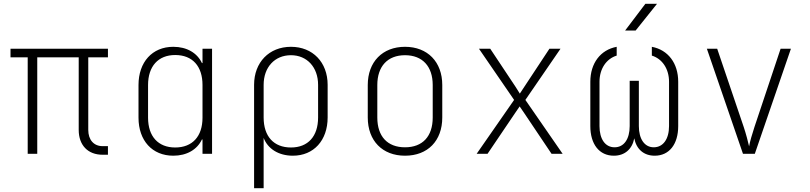

<svg xmlns="http://www.w3.org/2000/svg" viewBox="-20 -805 4240 1005"><path d="M517 5H545V-40H517C471 -40 442 -73 442 -125V-505H545V-550H35V-505H125V0H175V-505H392V-125C392 -45 440 5 517 5Z M887 10C958 10 1012 -22 1037 -75H1040V0H1090V-550H1040V-475H1037C1012 -528 958 -560 887 -560C777 -560 705 -480 705 -360V-189C705 -69 777 10 887 10ZM897 -33C808 -33 755 -91 755 -189V-360C755 -458 808 -517 897 -517C988 -517 1040 -458 1040 -360V-189C1040 -91 987 -33 897 -33Z M1310 180H1360V-83C1382 -26 1438 10 1513 10C1622 10 1695 -70 1695 -190V-361C1695 -479 1617 -560 1503 -560C1389 -560 1310 -479 1310 -361ZM1503 -33C1413 -33 1360 -91 1360 -190V-361C1360 -453 1418 -516 1503 -516C1587 -516 1645 -453 1645 -361V-190C1645 -91 1592 -33 1503 -33Z M2100 10C2219 10 2295 -68 2295 -190V-360C2295 -481 2218 -560 2100 -560C1982 -560 1905 -481 1905 -360V-190C1905 -68 1982 10 2100 10ZM2100 -34C2008 -34 1955 -91 1955 -190V-360C1955 -458 2009 -516 2100 -516C2191 -516 2245 -458 2245 -360V-190C2245 -91 2192 -34 2100 -34Z M2475 0H2532L2674 -210C2682 -222 2694 -239 2700 -248C2706 -239 2718 -222 2726 -210L2867 0H2925L2730 -282L2914 -550H2856L2724 -350C2717 -340 2707 -324 2701 -315C2695 -324 2686 -339 2679 -350L2546 -550H2487L2671 -282Z M3252 -645H3307L3419 -785H3358ZM3193 10C3250 10 3289 -24 3300 -81C3311 -24 3350 10 3407 10C3483 10 3530 -50 3530 -145V-377C3530 -474 3477 -544 3392 -560V-514C3447 -497 3482 -444 3482 -377V-145C3482 -77 3451 -34 3402 -34C3354 -34 3324 -77 3324 -145V-382H3276V-145C3276 -77 3246 -34 3197 -34C3148 -34 3118 -77 3118 -145V-377C3118 -444 3153 -497 3208 -514V-560C3123 -544 3070 -474 3070 -377V-145C3070 -50 3117 10 3193 10Z M3869 0H3931L4120 -550H4066L3929 -140C3917 -104 3905 -62 3901 -39C3896 -62 3885 -104 3873 -140L3734 -550H3680Z"/></svg>

Font: JetBrains Mono Thin
Style: Regular
Weight: 100
Monospace: yes
Designer: Philipp Nurullin, Konstantin Bulenkov
Foundry: JetBrains
Version: Version 2.305